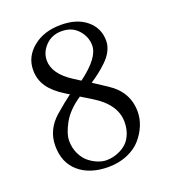

<svg xmlns="http://www.w3.org/2000/svg" viewBox="-113 -661 666 756"><g transform="rotate(-20 219.5 -283.0)"><path d="M221.7 -553.7Q180.7 -553.7 154.3 -526.6Q127.9 -499.5 127.9 -464.8Q127.9 -408.7 200.2 -362.3L229 -343.8Q316.4 -408.2 316.4 -460Q316.4 -496.1 290.8 -524.9Q265.1 -553.7 221.7 -553.7ZM374.5 -459Q374.5 -437.5 364 -416.7Q353.5 -396 334 -377.4Q314.5 -358.9 299.8 -347.7Q285.2 -336.4 264.2 -322.3L322.3 -284.2Q395.5 -236.3 395.5 -153.3Q395.5 -125 384 -96.7Q372.6 -68.4 351.1 -43.5Q329.6 -18.6 293.7 -3.2Q257.8 12.2 213.4 12.2Q136.7 12.2 90.6 -27.1Q44.4 -66.4 44.4 -137.7Q44.4 -204.6 98.6 -252.4Q140.1 -288.1 168 -308.6L151.4 -318.8Q106.9 -346.2 85.7 -377Q64.5 -407.7 64.5 -447.3Q64.5 -502.9 110.1 -540.5Q155.8 -578.1 227.1 -578.1Q294.9 -578.1 334.7 -544.7Q374.5 -511.2 374.5 -459ZM215.3 -15.6Q229.5 -15.6 244.1 -18.8Q258.8 -22 275.1 -30.3Q291.5 -38.6 304 -51.3Q316.4 -64 324.7 -85.4Q333 -106.9 333 -133.8Q333 -207 245.6 -260.3L201.7 -287.1Q148.4 -251 125.5 -209Q102.5 -167 102.5 -137.7Q102.5 -107.9 114 -83.5Q125.5 -59.1 142.8 -44.9Q160.2 -30.8 179.2 -23.2Q198.2 -15.6 215.3 -15.6Z"/></g></svg>

Font: Libertinage
Style: b
Weight: 400
Designer: OSP
Foundry: OSP
Version: Version 1.0; 2008; OFL relea